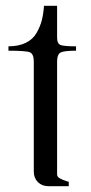

<svg xmlns="http://www.w3.org/2000/svg" viewBox="-20 -639 314 659"><path d="M131 -619H176Q176 -619 176 -510Q176 -489 188 -484.5Q200 -480 241 -480V-465Q201 -465 188.5 -459Q176 -453 176 -427V-40Q176 -36 178.5 -32.5Q181 -29 187 -26Q193 -23 196.5 -21.5Q200 -20 207.5 -17.5Q215 -15 216 -15V0H146Q124 0 110 -14Q96 -28 96 -50V-427Q96 -454 82.5 -459.5Q69 -465 9 -465V-480Q44 -480 68.5 -492Q93 -504 105.5 -526Q118 -548 123.5 -569.5Q129 -591 131 -619Z"/></svg>

Font: kawoszeh
Style: Medium
Weight: 500
Version: Version 000.030